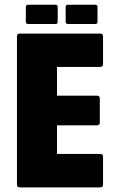

<svg xmlns="http://www.w3.org/2000/svg" viewBox="-20 -812 520 832"><path d="M66 0Q53.5 0 53.5 -12.5V-654Q53.5 -666.5 66 -666.5H414Q426.5 -666.5 426.5 -654V-534.5Q426.5 -522 414 -522H227V-397.5H400Q412.5 -397.5 412.5 -385V-281.5Q412.5 -269 400 -269H227V-145H414Q426.5 -145 426.5 -132.5V-12.5Q426.5 0 414 0ZM102 -708Q92 -708 92 -718V-781.5Q92 -791.5 102 -791.5H221Q230 -791.5 230 -781.5V-718Q230 -708 221 -708ZM274.5 -708Q264.5 -708 264.5 -718V-781.5Q264.5 -791.5 274.5 -791.5H393.5Q402.5 -791.5 402.5 -781.5V-718Q402.5 -708 393.5 -708Z"/></svg>

Font: Jaro 24pt
Style: Regular
Weight: 400
Designer: Agyei Archer, Celine Hurka, Mirko Velimirović
Version: Version 1.000